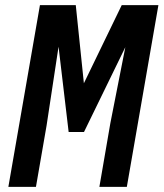

<svg xmlns="http://www.w3.org/2000/svg" viewBox="-20 -731 640 751"><path d="M276.4 -710.9 308.1 -405.3 456.1 -710.9H599.6L476.1 0H368.7L411.6 -249L470.2 -546.4L308.6 -214.8H248.5L209 -548.3L162.1 -239.3L120.6 0H12.7L136.2 -710.9Z"/></svg>

Font: Roboto Mono Medium
Style: Italic
Weight: 500
Designer: Google
Version: Version 2.000985; 2015; ttfautohint (v1.3)